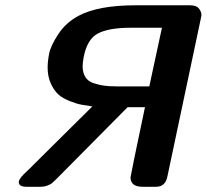

<svg xmlns="http://www.w3.org/2000/svg" viewBox="-20 -714 790 734"><path d="M51.8 -18.1Q51.8 -21 53 -23.9Q54.2 -26.9 56.6 -30.5Q59.1 -34.2 61.5 -37.6Q64 -41 70.1 -47.1Q76.2 -53.2 81.1 -57.6Q85.9 -62 95.5 -71.5Q105 -81.1 112.8 -88.9L333 -307.1Q307.1 -311 290.5 -314Q273.9 -316.9 247.1 -327.4Q220.2 -337.9 203.6 -352.5Q187 -367.2 174.6 -394Q162.1 -420.9 162.1 -456.1Q162.1 -480 168 -509.5Q173.8 -539.1 202.9 -583.5Q231.9 -627.9 280.8 -653.8Q356 -693.8 499 -693.8H706.1Q731 -693.8 740.5 -681.4Q750 -668.9 750 -657.2Q750 -654.3 749.5 -651.6Q749 -648.9 748 -645.5Q747.1 -642.1 747.1 -640.1L620.1 -40Q612.3 0 577.1 0H524.9Q479 0 479 -36.1Q479 -42 534.2 -304.2H467.8L196.8 -30.8Q182.6 -16.6 178.2 -13.2Q173.8 -9.8 161.9 -4.9Q149.9 0 134.8 0H81.1Q51.8 0 51.8 -18.1ZM295.9 -460.9Q295.9 -436 306.4 -419.4Q316.9 -402.8 337.9 -396Q358.9 -389.2 377.9 -386.5Q397 -383.8 425.8 -383.8H550.8L599.1 -607.9H478Q397 -607.9 355 -586.4Q313 -564.9 299.8 -495.1Q295.9 -473.1 295.9 -460.9Z"/></svg>

Font: CMU Sans Serif
Style: BoldOblique
Weight: 700
Italic angle: -12°
Version: Version 0.7.0